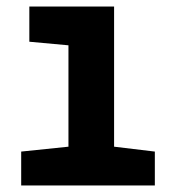

<svg xmlns="http://www.w3.org/2000/svg" viewBox="-20 -569 540 589"><path d="M455 0V-104L330 -119V-549H70V-441L190 -430V-119L45 -104V0Z"/></svg>

Font: Noto Sans Mono UI Condensed ExtraBold
Style: Regular
Weight: 800
Width: 3
Designer: Monotype Design team
Foundry: Monotype Imaging Inc.
Version: 1.000